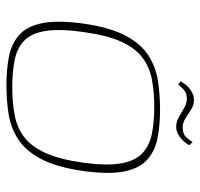

<svg xmlns="http://www.w3.org/2000/svg" viewBox="-33 -581 621 595"><g transform="rotate(90 277.5 -283.5)"><path d="M243 7Q196 7 156.5 -0.5Q117 -8 89.5 -31.5Q62 -55 52 -102.5Q42 -150 53 -231Q65 -314 90.5 -362Q116 -410 152 -433Q188 -456 231 -462.5Q274 -469 320 -469Q367 -469 406.5 -461.5Q446 -454 473.5 -430.5Q501 -407 511 -359.5Q521 -312 510 -231Q498 -148 472.5 -100Q447 -52 411 -29Q375 -6 332.5 0.5Q290 7 243 7ZM250 -11Q298 -11 337 -18.5Q376 -26 405 -48Q434 -70 454 -114Q474 -158 484 -230Q494 -303 486.5 -347Q479 -391 455.5 -413.5Q432 -436 395.5 -443.5Q359 -451 311 -451Q263 -451 225 -443.5Q187 -436 157.5 -413.5Q128 -391 108.5 -347Q89 -303 79 -230Q69 -158 76 -114Q83 -70 106 -48Q129 -26 165.5 -18.5Q202 -11 250 -11ZM372 -519Q357 -519 342.5 -527.5Q328 -536 314 -544Q300 -552 285 -552Q269 -552 258 -542.5Q247 -533 242 -525L232 -533Q234 -536 238 -542.5Q242 -549 249.5 -556Q257 -563 267 -568.5Q277 -574 290 -574Q306 -574 319.5 -565Q333 -556 347 -547.5Q361 -539 375 -539Q395 -539 405.5 -550.5Q416 -562 420 -570L430 -560Q429 -557 424.5 -550.5Q420 -544 412.5 -537Q405 -530 395 -524.5Q385 -519 372 -519Z"/></g></svg>

Font: Genos Thin Thin
Style: Italic
Weight: 250
Italic angle: -8°
Version: Version 1.010